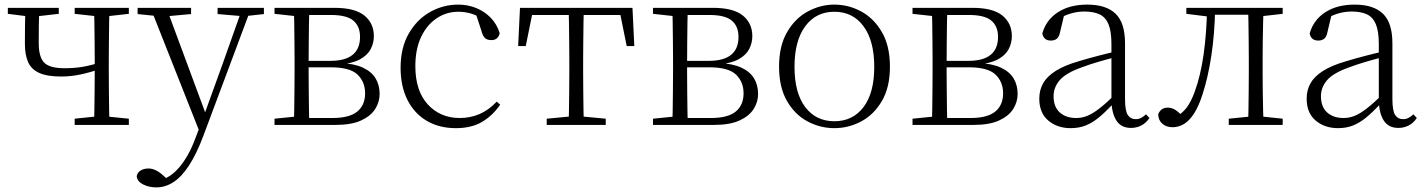

<svg xmlns="http://www.w3.org/2000/svg" viewBox="-20 -542 6180 833"><path d="M245 -210Q185 -210 150.5 -225.5Q116 -241 102 -272.5Q88 -304 88 -352Q88 -393 88.5 -431.5Q89 -470 90 -508H151Q149 -468 148.5 -433Q148 -398 148 -356Q148 -294 172 -270Q196 -246 260 -246Q302 -246 338 -252Q374 -258 418 -272V-244Q372 -228 330 -219Q288 -210 245 -210ZM388 0Q389 -24 389.5 -64.5Q390 -105 390.5 -150.5Q391 -196 391 -233V-283Q391 -316 390.5 -359.5Q390 -403 389.5 -443.5Q389 -484 388 -508H455Q454 -484 453.5 -443.5Q453 -403 452.5 -359.5Q452 -316 452 -283V-226Q452 -192 452.5 -148.5Q453 -105 453.5 -64.5Q454 -24 455 0ZM14 -482V-508H235V-482L130 -470H109ZM304 0V-27L410 -38H430L539 -27V0ZM304 -482V-508H539V-482L432 -470H412Z M658 271Q627 271 601.5 258.5Q576 246 573 223Q576 206 590.5 197.5Q605 189 624 189Q641 189 657.5 197.5Q674 206 690 221L718 246L688 259L668 242Q718 231 758.5 183Q799 135 826 62L854 -11L857 -19L947 -268L1032 -508H1070L862 48Q833 125 801 174.5Q769 224 733.5 247.5Q698 271 658 271ZM851 43 633 -508H702L874 -44L880 -30ZM577 -481V-508H809V-481L699 -471H675ZM924 -481V-508H1125V-481L1044 -472H1030Z M1171 0V-27L1280 -38L1288 -30H1422Q1496 -30 1530 -58Q1564 -86 1564 -137Q1564 -187 1531 -218.5Q1498 -250 1415 -250H1288V-278H1413Q1542 -278 1542 -382Q1542 -428 1513 -452.5Q1484 -477 1416 -477H1288L1280 -470L1171 -482V-508H1431Q1520 -508 1561 -474.5Q1602 -441 1602 -385Q1602 -356 1588.5 -329.5Q1575 -303 1542.5 -285Q1510 -267 1453 -262L1456 -269Q1517 -266 1554.5 -248.5Q1592 -231 1609.5 -202Q1627 -173 1627 -134Q1627 -100 1608 -69.5Q1589 -39 1547 -19.5Q1505 0 1435 0ZM1255 0Q1256 -24 1256.5 -64.5Q1257 -105 1257.5 -148.5Q1258 -192 1258 -226V-283Q1258 -316 1257.5 -359.5Q1257 -403 1256.5 -443.5Q1256 -484 1255 -508H1322Q1321 -484 1320.5 -443Q1320 -402 1319.5 -355Q1319 -308 1319 -267V-226Q1319 -192 1319.5 -148.5Q1320 -105 1320.5 -64.5Q1321 -24 1322 0Z M1958 14Q1886 14 1832 -17.5Q1778 -49 1748 -108Q1718 -167 1718 -248Q1718 -335 1753.5 -396.5Q1789 -458 1846 -490Q1903 -522 1968 -522Q2010 -522 2046.5 -507Q2083 -492 2109.5 -464.5Q2136 -437 2148 -398Q2141 -368 2112 -368Q2094 -368 2084.5 -376.5Q2075 -385 2070 -404L2042 -490L2085 -452Q2054 -474 2026 -482.5Q1998 -491 1969 -491Q1916 -491 1873.5 -462Q1831 -433 1806.5 -380.5Q1782 -328 1782 -255Q1782 -148 1836 -89Q1890 -30 1975 -30Q2020 -30 2060 -47Q2100 -64 2135 -101L2150 -88Q2118 -41 2072 -13.5Q2026 14 1958 14Z M2228 -342 2236 -508H2724L2732 -342H2699L2666 -505L2699 -477H2261L2294 -505L2261 -342ZM2352 0V-27L2468 -38H2492L2608 -27V0ZM2447 0Q2448 -24 2448.5 -64.5Q2449 -105 2449.5 -148.5Q2450 -192 2450 -226V-283Q2450 -316 2449.5 -359.5Q2449 -403 2448.5 -443.5Q2448 -484 2447 -508H2513Q2512 -484 2511.5 -443.5Q2511 -403 2510.5 -359.5Q2510 -316 2510 -283V-226Q2510 -192 2510.5 -148.5Q2511 -105 2511.5 -64.5Q2512 -24 2513 0Z M2813 0V-27L2922 -38L2930 -30H3064Q3138 -30 3172 -58Q3206 -86 3206 -137Q3206 -187 3173 -218.5Q3140 -250 3057 -250H2930V-278H3055Q3184 -278 3184 -382Q3184 -428 3155 -452.5Q3126 -477 3058 -477H2930L2922 -470L2813 -482V-508H3073Q3162 -508 3203 -474.5Q3244 -441 3244 -385Q3244 -356 3230.5 -329.5Q3217 -303 3184.5 -285Q3152 -267 3095 -262L3098 -269Q3159 -266 3196.5 -248.5Q3234 -231 3251.5 -202Q3269 -173 3269 -134Q3269 -100 3250 -69.5Q3231 -39 3189 -19.5Q3147 0 3077 0ZM2897 0Q2898 -24 2898.5 -64.5Q2899 -105 2899.5 -148.5Q2900 -192 2900 -226V-283Q2900 -316 2899.5 -359.5Q2899 -403 2898.5 -443.5Q2898 -484 2897 -508H2964Q2963 -484 2962.5 -443Q2962 -402 2961.5 -355Q2961 -308 2961 -267V-226Q2961 -192 2961.5 -148.5Q2962 -105 2962.5 -64.5Q2963 -24 2964 0Z M3600 14Q3539 14 3484 -15Q3429 -44 3394.5 -103.5Q3360 -163 3360 -253Q3360 -343 3395 -403Q3430 -463 3485 -492.5Q3540 -522 3600 -522Q3661 -522 3716 -492.5Q3771 -463 3806 -403Q3841 -343 3841 -253Q3841 -163 3806 -103.5Q3771 -44 3716 -15Q3661 14 3600 14ZM3600 -16Q3680 -16 3726.5 -77.5Q3773 -139 3773 -252Q3773 -365 3726.5 -428Q3680 -491 3600 -491Q3520 -491 3473.5 -428Q3427 -365 3427 -252Q3427 -139 3473.5 -77.5Q3520 -16 3600 -16Z M3939 0V-27L4048 -38L4056 -30H4190Q4264 -30 4298 -58Q4332 -86 4332 -137Q4332 -187 4299 -218.5Q4266 -250 4183 -250H4056V-278H4181Q4310 -278 4310 -382Q4310 -428 4281 -452.5Q4252 -477 4184 -477H4056L4048 -470L3939 -482V-508H4199Q4288 -508 4329 -474.5Q4370 -441 4370 -385Q4370 -356 4356.5 -329.5Q4343 -303 4310.5 -285Q4278 -267 4221 -262L4224 -269Q4285 -266 4322.5 -248.5Q4360 -231 4377.5 -202Q4395 -173 4395 -134Q4395 -100 4376 -69.5Q4357 -39 4315 -19.5Q4273 0 4203 0ZM4023 0Q4024 -24 4024.5 -64.5Q4025 -105 4025.5 -148.5Q4026 -192 4026 -226V-283Q4026 -316 4025.5 -359.5Q4025 -403 4024.5 -443.5Q4024 -484 4023 -508H4090Q4089 -484 4088.5 -443Q4088 -402 4087.5 -355Q4087 -308 4087 -267V-226Q4087 -192 4087.5 -148.5Q4088 -105 4088.5 -64.5Q4089 -24 4090 0Z M4625 14Q4567 14 4528 -19Q4489 -52 4489 -114Q4489 -151 4505.5 -180.5Q4522 -210 4559.5 -234Q4597 -258 4659 -276Q4702 -289 4746.5 -300.5Q4791 -312 4831 -321V-297Q4791 -287 4749.5 -275Q4708 -263 4671 -249Q4604 -225 4577.5 -194Q4551 -163 4551 -125Q4551 -78 4578 -54Q4605 -30 4649 -30Q4674 -30 4697.5 -39.5Q4721 -49 4750.5 -72Q4780 -95 4820 -134L4826 -89H4807Q4775 -55 4747 -32Q4719 -9 4690 2.5Q4661 14 4625 14ZM4887 13Q4845 13 4824.5 -17.5Q4804 -48 4802 -102V-106V-350Q4802 -407 4789 -437.5Q4776 -468 4750 -480Q4724 -492 4684 -492Q4654 -492 4624 -483Q4594 -474 4562 -454L4598 -482L4579 -402Q4575 -382 4565 -374Q4555 -366 4539 -366Q4508 -366 4502 -397Q4519 -456 4570 -489Q4621 -522 4697 -522Q4779 -522 4820 -482.5Q4861 -443 4861 -354V-113Q4861 -61 4873 -43Q4885 -25 4907 -25Q4920 -25 4930 -30Q4940 -35 4952 -46L4967 -30Q4952 -8 4931.5 2.5Q4911 13 4887 13Z M5067 10Q5040 10 5022.5 -5.5Q5005 -21 5005 -47Q5011 -61 5021 -68Q5031 -75 5047 -75Q5064 -75 5079.5 -65Q5095 -55 5113 -35V-26H5083V-35Q5111 -52 5129 -76Q5147 -100 5163 -143Q5189 -214 5202 -306.5Q5215 -399 5217 -508H5252Q5250 -396 5235.5 -300.5Q5221 -205 5197 -132Q5181 -82 5161 -50.5Q5141 -19 5117.5 -4.5Q5094 10 5067 10ZM5127 -482V-508H5230V-470H5223ZM5232 -478V-508H5424V-478ZM5311 0V-27L5420 -38H5440L5545 -27V0ZM5395 0Q5396 -24 5396.5 -64.5Q5397 -105 5397.5 -148.5Q5398 -192 5398 -226V-283Q5398 -316 5397.5 -359.5Q5397 -403 5396.5 -443.5Q5396 -484 5395 -508H5462Q5461 -484 5460 -443.5Q5459 -403 5458.5 -359.5Q5458 -316 5458 -283V-226Q5458 -192 5458.5 -148.5Q5459 -105 5460 -64.5Q5461 -24 5462 0ZM5428 -470V-508H5545V-482L5440 -470Z M5785 14Q5727 14 5688 -19Q5649 -52 5649 -114Q5649 -151 5665.5 -180.5Q5682 -210 5719.5 -234Q5757 -258 5819 -276Q5862 -289 5906.5 -300.5Q5951 -312 5991 -321V-297Q5951 -287 5909.5 -275Q5868 -263 5831 -249Q5764 -225 5737.5 -194Q5711 -163 5711 -125Q5711 -78 5738 -54Q5765 -30 5809 -30Q5834 -30 5857.5 -39.5Q5881 -49 5910.5 -72Q5940 -95 5980 -134L5986 -89H5967Q5935 -55 5907 -32Q5879 -9 5850 2.5Q5821 14 5785 14ZM6047 13Q6005 13 5984.5 -17.5Q5964 -48 5962 -102V-106V-350Q5962 -407 5949 -437.5Q5936 -468 5910 -480Q5884 -492 5844 -492Q5814 -492 5784 -483Q5754 -474 5722 -454L5758 -482L5739 -402Q5735 -382 5725 -374Q5715 -366 5699 -366Q5668 -366 5662 -397Q5679 -456 5730 -489Q5781 -522 5857 -522Q5939 -522 5980 -482.5Q6021 -443 6021 -354V-113Q6021 -61 6033 -43Q6045 -25 6067 -25Q6080 -25 6090 -30Q6100 -35 6112 -46L6127 -30Q6112 -8 6091.5 2.5Q6071 13 6047 13Z"/></svg>

Font: Noto Serif JP
Style: Regular
Weight: 200
Designer: Ryoko NISHIZUKA 西塚涼子 (kana & ideographs); Frank Grießhammer (Latin, Greek & Cyrillic); Wenlong ZHANG 张文龙 (bopomofo); San
Foundry: Adobe
Version: Version 2.001;hotconv 1.1.0;makeotfexe 2.6.0